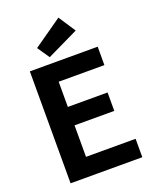

<svg xmlns="http://www.w3.org/2000/svg" viewBox="-168 -1023 896 1117"><g transform="rotate(-20 280.0 -465.0)"><path d="M71 0V-693H491V-579H208V-423H454V-309H208V-114H515V0ZM208 -731 157 -806 334 -930 403 -825Z"/></g></svg>

Font: Ubuntu Sans Mono
Style: Bold
Weight: 700
Monospace: yes
Designer: Dalton Maag Ltd
Foundry: Dalton Maag Ltd
Version: Version 1.006